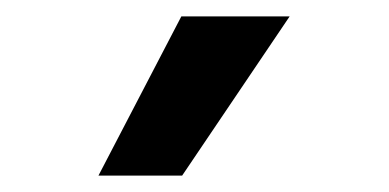

<svg xmlns="http://www.w3.org/2000/svg" viewBox="-20 -809 474 234"><path d="M100 -595 201 -789H333L202 -595Z"/></svg>

Font: Georama SemiBold
Style: Regular
Weight: 600
Designer: Jean-Baptiste Levee
Foundry: Production Type
Version: Version 1.000